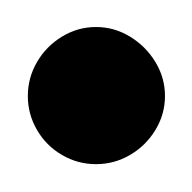

<svg xmlns="http://www.w3.org/2000/svg" viewBox="-20 -130 140 140"><path d="M0.3 -60Q0.3 -46.7 7 -35.2Q13.7 -23.7 25.2 -17Q36.7 -10.3 50 -10.3Q63.3 -10.3 74.8 -17Q86.3 -23.7 93.3 -35.2Q100.3 -46.7 100.3 -60Q100.3 -73.3 93.3 -84.8Q86.3 -96.3 74.8 -103.3Q63.3 -110.3 50 -110.3Q36.7 -110.3 25.2 -103.3Q13.7 -96.3 7 -84.8Q0.3 -73.3 0.3 -60Z"/></svg>

Font: Linefont Thin
Style: Regular
Weight: 100
Monospace: yes
Version: Version 3.002;gftools[0.9.33]